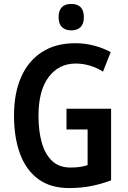

<svg xmlns="http://www.w3.org/2000/svg" viewBox="-20 -943 647 973"><path d="M317 -392H543V-29Q492 -10 441 0Q390 10 330 10Q236 10 174 -35.5Q112 -81 81.5 -163.5Q51 -246 51 -358Q51 -469 86.5 -551Q122 -633 191.5 -678.5Q261 -724 362 -724Q410 -724 456 -712Q502 -700 541 -679L502 -580Q472 -599 436.5 -610Q401 -621 364 -621Q278 -621 226.5 -552.5Q175 -484 175 -356Q175 -280 191.5 -221Q208 -162 243.5 -128Q279 -94 337 -94Q365 -94 384.5 -97Q404 -100 424 -106V-287H317ZM341 -923Q405 -923 405 -856Q405 -822 388 -805.5Q371 -789 341 -789Q312 -789 294.5 -805.5Q277 -822 277 -856Q277 -923 341 -923Z"/></svg>

Font: Noto Sans Gurmukhi Condensed SemiBold
Style: Regular
Weight: 600
Width: 3
Designer: Jelle Bosma - Monotype Design Team
Foundry: Monotype Imaging Inc.
Version: Version 2.004; ttfautohint (v1.8.4.7-5d5b)